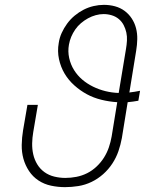

<svg xmlns="http://www.w3.org/2000/svg" viewBox="-20 -763 640 791"><path d="M248 8Q219 8 190.5 2Q162 -4 138.5 -19.5Q115 -35 99.5 -58.5Q84 -82 76.5 -109Q69 -136 69.5 -166Q70 -196 75 -226L93 -331H136L117 -219Q113 -196 112.5 -172.5Q112 -149 117 -127Q122 -105 133.5 -86Q145 -67 163 -54Q181 -41 203.5 -35.5Q226 -30 249 -30Q272 -30 295 -34.5Q318 -39 339 -49.5Q360 -60 378 -77Q396 -94 408.5 -114Q421 -134 428.5 -156Q436 -178 440 -201L463 -342Q430 -344 397.5 -352Q365 -360 337.5 -375Q310 -390 286 -411.5Q262 -433 246 -460Q230 -487 223 -519.5Q216 -552 222 -586Q225 -607 234 -627Q243 -647 256.5 -665.5Q270 -684 287.5 -698.5Q305 -713 324.5 -723Q344 -733 365.5 -738Q387 -743 408 -743Q432 -743 454 -737Q476 -731 493.5 -718Q511 -705 523 -686.5Q535 -668 540.5 -646.5Q546 -625 545.5 -601.5Q545 -578 541 -554L513 -382Q524 -383 535 -385Q546 -387 557 -389L550 -348Q539 -346 528 -344.5Q517 -343 506 -342L482 -194Q477 -167 468 -140.5Q459 -114 443 -89.5Q427 -65 405 -45.5Q383 -26 357 -13.5Q331 -1 303 3.5Q275 8 248 8ZM469 -380 499 -561Q502 -578 503 -595.5Q504 -613 500.5 -629Q497 -645 489.5 -659.5Q482 -674 469.5 -684.5Q457 -695 440.5 -700Q424 -705 407 -705Q391 -705 374.5 -700.5Q358 -696 342.5 -687.5Q327 -679 313.5 -667.5Q300 -656 290 -641.5Q280 -627 273.5 -611.5Q267 -596 264 -579Q259 -551 265 -524Q271 -497 285 -474.5Q299 -452 319 -435Q339 -418 363.5 -406Q388 -394 414.5 -387.5Q441 -381 469 -380Z"/></svg>

Font: Iosevka Slab XLtExObl
Style: Regular
Weight: 200
Width: 7
Italic angle: -9°
Monospace: yes
Designer: Belleve Invis
Foundry: Belleve Invis
Version: Version 11.1.1; ttfautohint (v1.8.3)